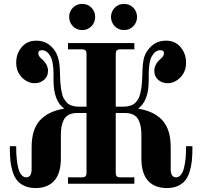

<svg xmlns="http://www.w3.org/2000/svg" viewBox="-20 -930 1024 972"><path d="M660.2 -711.9V-680.2H589.8Q576.2 -680.2 571 -674.8Q565.9 -669.4 565.9 -655.8V-390.1H606.9Q621.6 -390.1 633.3 -393.3Q645 -396.5 653.8 -401.1Q662.6 -405.8 669.7 -414.8Q676.8 -423.8 681.4 -431.9Q686 -439.9 689.5 -454.3Q692.9 -468.8 694.8 -479.2Q696.8 -489.7 698.2 -508.1Q699.7 -526.4 700.2 -538.3Q700.7 -550.3 701.2 -571.8Q702.1 -605.5 707.3 -630.1Q712.4 -654.8 728 -675.8Q762.7 -724.1 819.8 -724.1Q867.2 -724.1 894.5 -690.9Q921.9 -657.7 921.9 -612.8Q921.9 -567.4 893.1 -538.1Q864.3 -508.8 828.1 -508.8Q800.8 -508.8 781 -525.9Q761.2 -543 761.2 -570.8Q761.2 -605 793 -631.8Q810.1 -645.5 810.1 -661.1Q810.1 -675.8 792 -675.8Q766.6 -675.8 749.8 -647Q732.9 -618.2 732.9 -554.2V-522Q732.9 -419.4 679.2 -379.9Q759.8 -367.2 802 -321Q844.2 -274.9 844.2 -185.1V-74.2Q844.2 -32.2 871.1 -32.2Q885.3 -32.2 895.8 -45.2Q906.2 -58.1 911.6 -80.3Q917 -102.5 919.4 -127.2Q921.9 -151.9 921.9 -180.2V-189.9H954.1V-180.2Q954.1 -143.6 951.2 -115.5Q948.2 -87.4 939.9 -60.5Q931.6 -33.7 917.5 -16.4Q903.3 1 879.9 11.5Q856.4 22 824.2 22Q762.7 22 729.2 -15.4Q695.8 -52.7 695.8 -127.9V-245.1Q695.8 -269.5 692.6 -287.8Q689.5 -306.2 681.2 -323Q672.9 -339.8 655.8 -348.9Q638.7 -357.9 613.8 -357.9H565.9V-56.2Q565.9 -42.5 571 -37.4Q576.2 -32.2 589.8 -32.2H660.2V0H324.2V-32.2H394Q407.7 -32.2 412.8 -37.4Q418 -42.5 418 -56.2V-357.9H370.1Q345.2 -357.9 328.1 -348.9Q311 -339.8 302.7 -323Q294.4 -306.2 291.3 -287.8Q288.1 -269.5 288.1 -245.1V-127.9Q288.1 -52.7 254.9 -15.4Q221.7 22 160.2 22Q127.9 22 104.5 11.5Q81.1 1 66.9 -16.4Q52.7 -33.7 44.2 -60.5Q35.6 -87.4 32.7 -115.5Q29.8 -143.6 29.8 -180.2V-189.9H62V-180.2Q62 -151.9 64.5 -127.2Q66.9 -102.5 72.3 -80.3Q77.6 -58.1 88.1 -45.2Q98.6 -32.2 112.8 -32.2Q140.1 -32.2 140.1 -74.2V-185.1Q140.1 -274.9 182.4 -321Q224.6 -367.2 305.2 -379.9Q251 -419.4 251 -522V-554.2Q251 -618.2 234.1 -647Q217.3 -675.8 191.9 -675.8Q173.8 -675.8 173.8 -661.1Q173.8 -645.5 190.9 -631.8Q223.1 -604.5 223.1 -570.8Q223.1 -543 203.1 -525.9Q183.1 -508.8 155.8 -508.8Q119.6 -508.8 90.8 -538.1Q62 -567.4 62 -612.8Q62 -657.7 89.4 -690.9Q116.7 -724.1 164.1 -724.1Q221.2 -724.1 255.9 -675.8Q281.2 -641.6 283.2 -571.8Q283.7 -549.8 284.2 -538.3Q284.7 -526.9 286.1 -508.1Q287.6 -489.3 289.3 -479Q291 -468.8 294.4 -454.3Q297.9 -439.9 302.5 -432.1Q307.1 -424.3 314.2 -415Q321.3 -405.8 330.1 -401.1Q338.9 -396.5 350.6 -393.3Q362.3 -390.1 377 -390.1H418V-655.8Q418 -669.4 412.8 -674.8Q407.7 -680.2 394 -680.2H324.2V-711.9ZM348.9 -890.9Q367.7 -910.2 396 -910.2Q424.3 -910.2 443.1 -890.9Q461.9 -871.6 461.9 -844.2Q461.9 -816.9 443.1 -797.4Q424.3 -777.8 396 -777.8Q367.7 -777.8 348.9 -797.4Q330.1 -816.9 330.1 -844.2Q330.1 -871.6 348.9 -890.9ZM560.8 -890.9Q579.6 -910.2 607.9 -910.2Q636.2 -910.2 655 -890.9Q673.8 -871.6 673.8 -844.2Q673.8 -816.9 655 -797.4Q636.2 -777.8 607.9 -777.8Q579.6 -777.8 560.8 -797.4Q542 -816.9 542 -844.2Q542 -871.6 560.8 -890.9Z"/></svg>

Font: Flanker Steampunk
Style: Bold
Weight: 700
Designer: Alexey Kryukov, Leonardo Di Lena
Foundry: Alexey Kryukov, Leonardo Di Lena
Version: 1.210